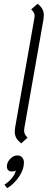

<svg xmlns="http://www.w3.org/2000/svg" viewBox="-20 -738 265 1003"><path d="M57 -51Q57 -56 59 -72L159 -640Q161 -650 161 -654Q161 -664 157 -671.5Q153 -679 143 -689L176 -718Q209 -695 209 -658Q209 -652 207 -636L107 -68Q106 -63 106 -54Q106 -36 124 -19L91 11Q73 -3 65 -17.5Q57 -32 57 -51ZM105 112Q105 146 80.5 183.5Q56 221 18 245L3 227Q52 194 63 153Q55 158 41 158Q30 158 23 151Q16 144 16 132Q16 110 33 92Q50 74 70 74Q87 74 96 84.5Q105 95 105 112Z"/></svg>

Font: KoHo Light
Style: Italic
Weight: 300
Italic angle: -10°
Version: Version 1.000; ttfautohint (v1.6)